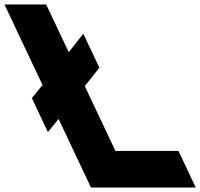

<svg xmlns="http://www.w3.org/2000/svg" viewBox="-314 -845 902 865"><path d="M-98.2 -250 -50.1 -309 96 0H568L490 -165H206L68 -457L133.7 -540L61.4 -693L-4.4 -610L-106 -825H-294L-122.4 -462L-170.5 -403Z"/></svg>

Font: Hussar
Style: BdOpOblFive
Weight: 700
Foundry: Cannot Into Space Fonts
Version: Version 2.00